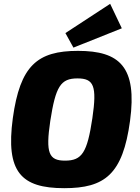

<svg xmlns="http://www.w3.org/2000/svg" viewBox="-20 -970 731 1004"><path d="M556 -950 322 -797 364 -721 617 -822ZM388 -704C175 -704 85 -627 47 -352C9 -71 90 14 316 14C528 14 622 -58 660 -338C698 -620 606 -704 388 -704ZM385 -560C470 -560 488 -522 463 -352C436 -172 409 -130 320 -130C235 -130 218 -170 243 -338C271 -518 297 -560 385 -560Z"/></svg>

Font: Exo 2 Extra Bold
Style: Italic
Weight: 800
Italic angle: -8°
Designer: Natanael Gama
Version: Version 1.001;PS 001.001;hotconv 1.0.88;makeotf.lib2.5.64775